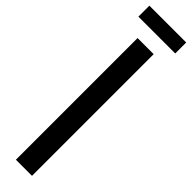

<svg xmlns="http://www.w3.org/2000/svg" viewBox="-353 -987 959 959"><g transform="rotate(45 126.0 -508.0)"><path d="M68.8 0V-859.4H182.6V0ZM-3.9 -938V-1015.6H256.3V-938Z"/></g></svg>

Font: Antonio SemiBold
Style: Regular
Weight: 600
Designer: Vernon Adams
Foundry: Vernon Adams
Version: Version 1.002